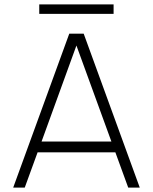

<svg xmlns="http://www.w3.org/2000/svg" viewBox="-20 -853 696 873"><path d="M295 -700H360.5L615.5 0H563L504.5 -160.5H151L92.5 0H40ZM169 -209.5H486.5L327.5 -646ZM158.5 -833H496.5V-790H158.5Z"/></svg>

Font: Urbanist ExtraLight
Style: Regular
Weight: 200
Designer: Corey Hu
Foundry: Corey Hu
Version: Version 1.330; ttfautohint (v1.8.4.7-5d5b)